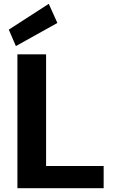

<svg xmlns="http://www.w3.org/2000/svg" viewBox="-20 -984 614 1004"><path d="M71 0V-700H221V-116H522V0ZM63 -743 26 -829 235 -964 280 -864Z"/></svg>

Font: DM Sans 11pt Black
Style: Regular
Weight: 900
Version: Version 4.004;gftools[0.9.30]